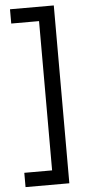

<svg xmlns="http://www.w3.org/2000/svg" viewBox="-61 -816 452 981"><g transform="rotate(-5 165.0 -326.0)"><path d="M253.9 -782.2V129.9H29.3V56.6H171.9V-709H29.3V-782.2Z"/></g></svg>

Font: BF_TEXT
Style: Regular
Weight: 400
Foundry: EA DICE
Version: Version 1.404